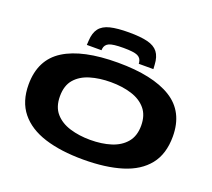

<svg xmlns="http://www.w3.org/2000/svg" viewBox="-152 -1133 1480 1342"><g transform="rotate(20 588.5 -462.5)"><path d="M590 10Q423 10 303 -28Q183 -66 118 -146.5Q53 -227 53 -353Q53 -538 190 -624Q327 -710 589 -710Q849 -710 987 -624.5Q1125 -539 1125 -355Q1125 -225 1060.5 -144.5Q996 -64 876 -27Q756 10 590 10ZM589 -136Q675 -136 743 -157.5Q811 -179 851 -226.5Q891 -274 891 -351Q891 -428 851.5 -475Q812 -522 743.5 -543.5Q675 -565 589 -565Q505 -565 436.5 -544.5Q368 -524 327.5 -477.5Q287 -431 287 -351Q287 -272 328 -225Q369 -178 438 -157Q507 -136 589 -136ZM589 -935Q674 -935 727 -922Q780 -909 805.5 -876Q831 -843 834 -784Q836 -768 836 -752H727Q727 -755 727 -758Q727 -761 726 -764Q722 -794 694.5 -807Q667 -820 589 -820Q511 -820 483 -807Q455 -794 451 -764Q451 -761 450.5 -758Q450 -755 450 -752H341Q341 -768 343 -785Q346 -843 371.5 -876Q397 -909 450 -922Q503 -935 589 -935Z"/></g></svg>

Font: Georama ExtraExtended
Style: Bold
Weight: 700
Width: 8
Designer: Jean-Baptiste Levee
Foundry: Production Type
Version: Version 1.000